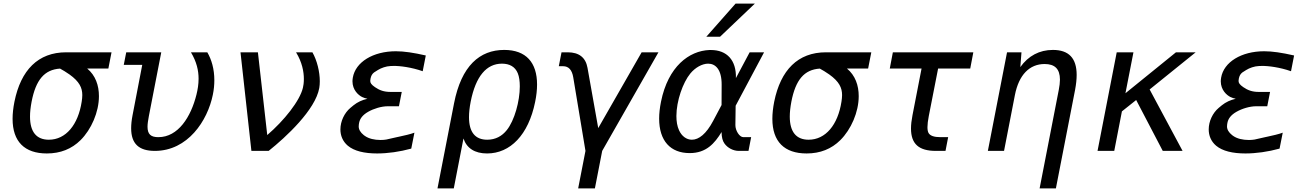

<svg xmlns="http://www.w3.org/2000/svg" viewBox="-20 -837 7265 1065"><path d="M239.7 14.2C315.4 14.2 377.4 -10.7 426.8 -59.6C486.3 -118.7 528.8 -215.3 528.8 -303.7C528.8 -363.3 509.8 -418.9 463.4 -457H581.1L598.6 -546.9H347.2C191.4 -546.9 95.7 -448.7 60.1 -272.9C53.2 -238.3 49.8 -206.5 49.8 -177.7C49.8 -51.3 116.7 14.2 239.7 14.2ZM251 -62C182.1 -62 146.5 -105.5 146.5 -190.4C146.5 -214.4 149.4 -242.2 155.3 -272.9C178.7 -394 226.1 -450.7 313 -456.5C328.6 -447.8 345.7 -438 365.7 -423.8C420.9 -384.3 436.5 -349.6 436.5 -309.6C436.5 -297.9 435.1 -285.6 433.1 -272.9C413.6 -145 345.2 -62 251 -62Z M838.9 0C1021.5 0 1131.3 -167 1160.6 -311.5C1166.5 -339.8 1168.9 -366.7 1168.9 -392.1C1168.9 -454.6 1153.3 -506.8 1129.9 -546.9H1039.1C1070.8 -494.1 1081.5 -445.8 1081.5 -400.4C1081.5 -369.6 1076.7 -340.3 1069.8 -312.5C1039.1 -188.5 968.3 -76.2 858.4 -76.2C815.9 -76.2 798.3 -92.8 798.3 -134.3C798.3 -149.9 801.3 -169.4 805.7 -192.9L874.5 -546.9H680.2L666.5 -477.1H769L715.3 -198.2C710 -170.9 707.5 -147 707.5 -125.5C707.5 -40 750 0 838.9 0Z M1374.5 0H1470.2C1565.9 -76.2 1730 -228 1751 -349.1C1752.9 -360.4 1753.9 -373 1753.9 -386.2C1753.9 -438.5 1738.8 -501.5 1712.9 -546.9H1622.1C1656.2 -491.2 1665.5 -438.5 1665.5 -398.9C1665.5 -378.4 1663.1 -361.3 1660.2 -350.1C1643.1 -277.3 1556.2 -168.5 1462.4 -87.9L1410.6 -546.9H1314Z M2071.8 14.2C2130.9 14.2 2197.3 4.9 2261.2 -12.7L2278.8 -101.1C2260.7 -93.8 2218.8 -84 2192.4 -78.6L2185.1 -77.1L2122.6 -63C2112.3 -61.5 2104 -60.5 2091.3 -60.5C2056.6 -60.5 2025.9 -67.9 2004.9 -82.5C2002.4 -84 2000.5 -85.9 1998 -87.4C1979 -102.5 1969.7 -118.7 1969.7 -135.7C1969.7 -143.6 1971.2 -152.8 1972.2 -156.7C1976.6 -178.7 1991.2 -199.2 2022 -216.8C2052.7 -234.4 2095.7 -247.6 2131.3 -247.6H2192.9L2208.5 -327.1H2146.5C2109.4 -327.1 2085 -336.4 2060.1 -353.5C2039.6 -367.7 2033.7 -377 2033.7 -388.2C2033.7 -392.1 2034.2 -396.5 2035.2 -400.9C2038.6 -416.5 2043.5 -426.3 2054.7 -435.1L2076.2 -448.7C2094.2 -460 2121.6 -469.7 2146 -470.7L2161.1 -471.2C2198.2 -472.2 2263.7 -463.4 2324.7 -441.9L2341.8 -529.3C2273.4 -544.9 2221.2 -552.7 2175.8 -552.7C2049.3 -552.7 1951.7 -492.7 1937 -406.2C1936 -399.4 1935.1 -392.6 1935.1 -386.2C1935.1 -337.9 1967.8 -309.1 1988.8 -298.8C1996.6 -294.9 2008.8 -291 2018.1 -289.1C1989.3 -282.7 1963.4 -271 1940.9 -252.9L1923.3 -238.3C1890.6 -210.9 1868.2 -164.6 1868.2 -119.1C1868.2 -85.9 1880.4 -53.2 1909.2 -28.8C1944.8 1 2001 14.2 2071.8 14.2Z M2406.7 208H2497.1L2550.8 -68.8C2568.8 -14.6 2613.8 14.2 2681.6 14.2C2810.1 14.2 2911.1 -88.4 2948.2 -271C2955.6 -306.2 2959 -338.9 2959 -368.2C2959 -489.7 2898.4 -560.1 2776.9 -560.1C2641.1 -560.1 2539.1 -472.2 2498.5 -263.7ZM2682.6 -62C2616.2 -62 2581.5 -103.5 2581.5 -187C2581.5 -211.9 2584.5 -240.7 2590.8 -272.9C2618.7 -415 2679.2 -483.9 2764.2 -483.9C2806.6 -483.9 2837.4 -466.8 2852.1 -430.7C2859.9 -411.6 2863.3 -386.2 2863.3 -357.9C2863.3 -275.9 2834 -168.9 2791 -115.2C2764.6 -82 2728.5 -62 2682.6 -62Z M3187 208H3279.8L3320.3 0L3632.3 -546.9H3539.1L3298.3 -126.5L3238.8 -460.9C3228.5 -518.1 3191.9 -546.9 3128.9 -546.9H3094.7L3079.6 -469.7H3103.5C3134.3 -469.7 3152.8 -449.2 3159.7 -408.2L3227.5 0Z M3897.9 -633.3H3974.1L4167 -816.9H4060.1ZM3805.7 12.2C3897.5 12.2 3943.8 -41.5 3982.4 -104.5C3982.9 -74.2 3988.3 -55.2 3998.5 -41C4015.6 -16.6 4047.4 0 4077.6 0H4131.8L4146.5 -76.2H4103C4082 -76.2 4058.6 -112.8 4059.1 -143.6L4060.5 -250.5L4218.3 -546.9H4138.2L4062 -403.8C4064.9 -502.9 4012.2 -559.6 3923.3 -559.6H3915C3802.7 -555.2 3686 -468.8 3646.5 -272.9C3639.6 -238.8 3636.2 -207.5 3636.2 -179.2C3636.2 -55.7 3698.7 12.2 3805.7 12.2ZM3817.9 -62C3787.6 -62 3761.2 -82 3746.6 -114.3C3736.3 -136.2 3731.9 -164.1 3731.9 -193.4C3731.9 -277.3 3768.1 -379.4 3809.1 -429.2C3835.9 -461.9 3874.5 -483.9 3908.2 -483.9C3948.7 -483.9 3983.4 -451.7 3982.9 -367.2L3982.4 -254.4L3935.5 -166C3897.5 -94.2 3856.4 -62 3817.9 -62Z M4454.1 14.2C4529.8 14.2 4591.8 -10.7 4641.1 -59.6C4700.7 -118.7 4743.2 -215.3 4743.2 -303.7C4743.2 -363.3 4724.1 -418.9 4677.7 -457H4795.4L4813 -546.9H4561.5C4405.8 -546.9 4310.1 -448.7 4274.4 -272.9C4267.6 -238.3 4264.2 -206.5 4264.2 -177.7C4264.2 -51.3 4331.1 14.2 4454.1 14.2ZM4465.3 -62C4396.5 -62 4360.8 -105.5 4360.8 -190.4C4360.8 -214.4 4363.8 -242.2 4369.6 -272.9C4393.1 -394 4440.4 -450.7 4527.3 -456.5C4543 -447.8 4560.1 -438 4580.1 -423.8C4635.3 -384.3 4650.9 -349.6 4650.9 -309.6C4650.9 -297.9 4649.4 -285.6 4647.5 -272.9C4627.9 -145 4559.6 -62 4465.3 -62Z M5170.9 0H5224.6L5239.3 -76.2H5196.3C5161.1 -76.2 5139.2 -84 5130.4 -99.6C5126.5 -106.9 5124.5 -117.2 5124.5 -131.8C5124.5 -147.5 5127 -168 5131.8 -192.9L5183.6 -457H5361.8L5378.9 -546.9H4932.6L4915.5 -457H5091.8L5041.5 -198.2C5036.1 -170.4 5033.2 -146 5033.2 -124C5033.2 -38.6 5076.7 0 5170.9 0Z M5746.6 208H5836.9L5943.4 -338.9C5949.2 -369.6 5952.1 -397 5952.1 -421.4C5952.1 -514.2 5908.7 -560.1 5820.3 -560.1C5745.6 -560.1 5684.1 -527.3 5639.6 -464.8L5646 -546.9H5565.9L5459.5 0H5549.3L5609.4 -309.1C5631.3 -422.4 5690.9 -481.9 5774.4 -481.9C5830.6 -481.9 5859.4 -455.1 5859.4 -395C5859.4 -378.4 5856.9 -359.9 5853 -338.9Z M6067.9 0H6160.6L6203.1 -219.2L6282.2 -282.2L6429.7 0H6539.6L6356.9 -340.8L6612.3 -546.9H6502.9L6222.7 -319.8L6267.1 -546.9H6174.3Z M6888.2 14.2C6947.3 14.2 7013.7 4.9 7077.6 -12.7L7095.2 -101.1C7077.1 -93.8 7035.2 -84 7008.8 -78.6L7001.5 -77.1L6939 -63C6928.7 -61.5 6920.4 -60.5 6907.7 -60.5C6873 -60.5 6842.3 -67.9 6821.3 -82.5C6818.8 -84 6816.9 -85.9 6814.5 -87.4C6795.4 -102.5 6786.1 -118.7 6786.1 -135.7C6786.1 -143.6 6787.6 -152.8 6788.6 -156.7C6793 -178.7 6807.6 -199.2 6838.4 -216.8C6869.1 -234.4 6912.1 -247.6 6947.8 -247.6H7009.3L7024.9 -327.1H6962.9C6925.8 -327.1 6901.4 -336.4 6876.5 -353.5C6856 -367.7 6850.1 -377 6850.1 -388.2C6850.1 -392.1 6850.6 -396.5 6851.6 -400.9C6855 -416.5 6859.9 -426.3 6871.1 -435.1L6892.6 -448.7C6910.6 -460 6938 -469.7 6962.4 -470.7L6977.5 -471.2C7014.6 -472.2 7080.1 -463.4 7141.1 -441.9L7158.2 -529.3C7089.8 -544.9 7037.6 -552.7 6992.2 -552.7C6865.7 -552.7 6768.1 -492.7 6753.4 -406.2C6752.4 -399.4 6751.5 -392.6 6751.5 -386.2C6751.5 -337.9 6784.2 -309.1 6805.2 -298.8C6813 -294.9 6825.2 -291 6834.5 -289.1C6805.7 -282.7 6779.8 -271 6757.3 -252.9L6739.7 -238.3C6707 -210.9 6684.6 -164.6 6684.6 -119.1C6684.6 -85.9 6696.8 -53.2 6725.6 -28.8C6761.2 1 6817.4 14.2 6888.2 14.2Z"/></svg>

Font: Hack
Style: Oblique
Weight: 400
Italic angle: -12°
Monospace: yes
Designer: Christopher Simpkins
Foundry: Christopher Simpkins
Version: Version 2.010